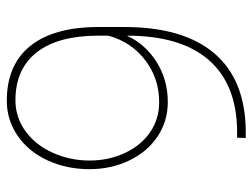

<svg xmlns="http://www.w3.org/2000/svg" viewBox="-112 -650 770 587"><g transform="rotate(-90 273.5 -356.0)"><path d="M458.5 -353.5Q432.6 -297.4 378.2 -262.9Q323.7 -228.5 255.4 -228.5Q196.8 -228.5 149.9 -260Q103 -291.5 76.7 -346.7Q50.3 -401.9 50.3 -467.8Q50.3 -537.6 77.1 -595.9Q104 -654.3 152.3 -687.5Q200.7 -720.7 259.3 -720.7Q369.1 -720.7 426.8 -649.2Q484.4 -577.6 484.9 -442.9V-361.3Q484.9 -181.2 404.8 -86.7Q324.7 7.8 168.9 9.8H145.5L146.5 -16.6H167.5Q310.1 -18.1 384.3 -103.5Q458.5 -189 458.5 -353.5ZM255.4 -254.9Q327.6 -254.9 383.3 -297.4Q439 -339.8 458.5 -410.2V-440.4Q458.5 -564 407.5 -629.2Q356.4 -694.3 261.2 -694.3Q209 -694.3 166.5 -663.6Q124 -632.8 100.3 -579.8Q76.7 -526.9 76.7 -467.8Q76.7 -409.7 99.6 -360.1Q122.6 -310.5 163.1 -282.7Q203.6 -254.9 255.4 -254.9Z"/></g></svg>

Font: TypoPRO Roboto
Style: Regular
Weight: 250
Designer: Google
Version: Version 2.136; 2016